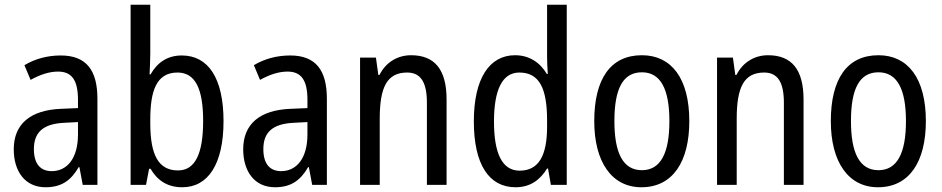

<svg xmlns="http://www.w3.org/2000/svg" viewBox="-20 -780 3972 810"><path d="M236 -546C179 -546 126 -531 83 -505L109 -443C149 -465 187 -478 225 -478C282 -478 309 -443 309 -359V-324L239 -321C107 -316 38 -256 38 -150C38 -58 85 10 172 10C239 10 279 -18 312 -75H315L329 0H391V-363C391 -483 345 -546 236 -546ZM252 -262 309 -265V-213C309 -113 264 -58 198 -58C152 -58 123 -87 123 -151C123 -220 160 -258 252 -262Z M614 -553V-760H531V0H596L609 -68H615C645 -17 688 10 749 10C858 10 923 -88 923 -269C923 -451 858 -546 747 -546C687 -546 644 -517 615 -466H611C612 -493 614 -524 614 -553ZM729 -474C804 -474 837 -405 837 -270C837 -129 802 -61 731 -61C648 -61 614 -127 614 -260V-275C614 -395 639 -474 729 -474Z M1204 -546C1147 -546 1094 -531 1051 -505L1077 -443C1117 -465 1155 -478 1193 -478C1250 -478 1277 -443 1277 -359V-324L1207 -321C1075 -316 1006 -256 1006 -150C1006 -58 1053 10 1140 10C1207 10 1247 -18 1280 -75H1283L1297 0H1359V-363C1359 -483 1313 -546 1204 -546ZM1220 -262 1277 -265V-213C1277 -113 1232 -58 1166 -58C1120 -58 1091 -87 1091 -151C1091 -220 1128 -258 1220 -262Z M1714 -547C1658 -547 1608 -518 1581 -464H1576L1566 -537H1499V0H1582V-279C1582 -413 1613 -474 1698 -474C1756 -474 1781 -431 1781 -347V0H1864V-360C1864 -488 1813 -547 1714 -547Z M2155 10C2216 10 2258 -20 2288 -69H2292L2304 0H2371V-760H2288V-543C2288 -523 2289 -494 2291 -468H2287C2258 -517 2212 -547 2153 -547C2044 -547 1979 -448 1979 -268C1979 -86 2043 10 2155 10ZM2172 -60C2099 -60 2064 -132 2064 -267C2064 -399 2098 -474 2171 -474C2255 -474 2288 -408 2288 -272V-246C2288 -122 2252 -60 2172 -60Z M2888 -269C2888 -450 2812 -547 2688 -547C2555 -547 2487 -446 2487 -269C2487 -98 2560 10 2686 10C2819 10 2888 -99 2888 -269ZM2572 -269C2572 -404 2607 -475 2688 -475C2767 -475 2804 -404 2804 -269C2804 -134 2767 -62 2688 -62C2608 -62 2572 -135 2572 -269Z M3220 -547C3164 -547 3114 -518 3087 -464H3082L3072 -537H3005V0H3088V-279C3088 -413 3119 -474 3204 -474C3262 -474 3287 -431 3287 -347V0H3370V-360C3370 -488 3319 -547 3220 -547Z M3886 -269C3886 -450 3810 -547 3686 -547C3553 -547 3485 -446 3485 -269C3485 -98 3558 10 3684 10C3817 10 3886 -99 3886 -269ZM3570 -269C3570 -404 3605 -475 3686 -475C3765 -475 3802 -404 3802 -269C3802 -134 3765 -62 3686 -62C3606 -62 3570 -135 3570 -269Z"/></svg>

Font: Noto Sans Sinhala UI Condensed
Style: Regular
Weight: 400
Width: 3
Designer: Jelle Bosma - Monotype Design Team
Foundry: Monotype Imaging Inc.
Version: Version 2.006